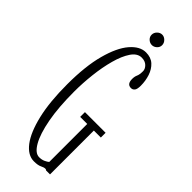

<svg xmlns="http://www.w3.org/2000/svg" viewBox="-272 -847 884 884"><g transform="rotate(45 170.0 -405.0)"><path d="M180.5 10Q140.5 10 108.2 -32.2Q76 -74.5 57 -154.8Q38 -235 38 -349Q38 -467.5 59.8 -548Q81.5 -628.5 116.5 -669.2Q151.5 -710 191 -710Q223.5 -710 243.5 -691.8Q263.5 -673.5 273 -644.8Q282.5 -616 282.5 -584.5Q282.5 -562 275.8 -553.2Q269 -544.5 257.5 -544.5Q232 -544.5 232 -578.5Q232 -594 237.2 -605.2Q242.5 -616.5 242.5 -638.5Q242.5 -653.5 229.5 -666.2Q216.5 -679 194 -679Q166 -679 145.2 -648.2Q124.5 -617.5 111 -568Q97.5 -518.5 91 -460.8Q84.5 -403 84.5 -349Q84.5 -246.5 98.2 -173Q112 -99.5 134.8 -60Q157.5 -20.5 184 -20.5Q201 -20.5 213.8 -26.5Q226.5 -32.5 232.5 -38V-285.5H186.5V-316.5H321V-285.5H275.5V0H250Q247.5 -3.5 241.5 -3.5Q233 -3.5 219.8 3.2Q206.5 10 180.5 10ZM186 -752.5Q172.5 -752.5 162 -762.2Q151.5 -772 151.5 -785.5Q151.5 -799.5 162 -810Q172.5 -820.5 186 -820.5Q199 -820.5 209.5 -810Q220 -799.5 220 -785.5Q220 -772 209.5 -762.2Q199 -752.5 186 -752.5Z"/></g></svg>

Font: Imbue 10pt ExtraLight
Style: Regular
Weight: 200
Designer: Tyler Finck
Foundry: Etcetera Type Company
Version: Version 1.102; ttfautohint (v1.8.3)